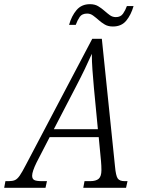

<svg xmlns="http://www.w3.org/2000/svg" viewBox="-72 -900 677 920"><path d="M-52 0 -46 -32H-30Q-12 -32 -0.5 -37Q11 -42 22.5 -58.5Q34 -75 52 -110L370 -714H416L479 -103Q483 -58 492 -45Q501 -32 525 -32H539L532 0H327L333 -32H360Q388 -32 401 -43.5Q414 -55 414 -85Q414 -93 413.5 -106Q413 -119 412 -128L401 -243H166L103 -121Q82 -78 82 -58Q82 -43 92 -37.5Q102 -32 129 -32H153L146 0ZM292 -485 186 -281H397L378 -479Q374 -523 371 -564.5Q368 -606 368 -642Q352 -606 334.5 -569.5Q317 -533 292 -485ZM469 -773Q446 -773 430 -782.5Q414 -792 400.5 -804Q387 -816 374 -825.5Q361 -835 346 -835Q321 -835 310 -819Q299 -803 291 -781H259Q271 -824 295 -852Q319 -880 359 -880Q382 -880 398 -870.5Q414 -861 427.5 -849Q441 -837 454 -827.5Q467 -818 483 -818Q506 -818 517.5 -834.5Q529 -851 536 -871H568Q556 -829 533 -801Q510 -773 469 -773Z"/></svg>

Font: Noto Serif Condensed Light
Style: Italic
Weight: 300
Width: 3
Italic angle: -12°
Designer: Monotype Design Team
Foundry: Monotype Imaging Inc.
Version: Version 2.014; ttfautohint (v1.8.4.7-5d5b)